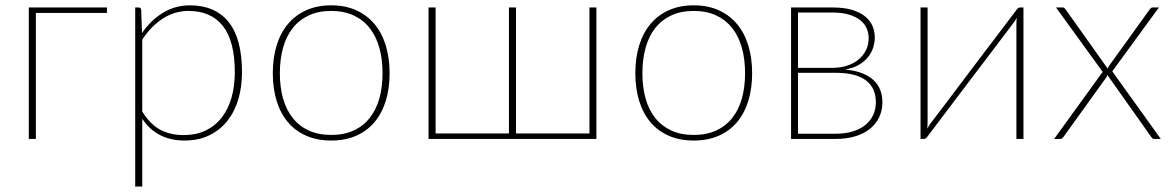

<svg xmlns="http://www.w3.org/2000/svg" viewBox="-20 -521 4400 720"><path d="M381 -472.5H114.5V0H88V-493H381Z M513.5 -102.5Q544 -54 581.5 -34.2Q619 -14.5 668 -14.5Q716.5 -14.5 752.5 -32.2Q788.5 -50 812.5 -81.5Q836.5 -113 848.5 -156Q860.5 -199 860.5 -249.5Q860.5 -367 816 -423.5Q771.5 -480 687 -480Q635 -480 590.8 -451.5Q546.5 -423 513.5 -372.5ZM512.5 -397Q545.5 -445.5 591.2 -473.2Q637 -501 692.5 -501Q786 -501 836.8 -439Q887.5 -377 887.5 -249.5Q887.5 -195.5 873.8 -149Q860 -102.5 832.8 -68Q805.5 -33.5 765.2 -13.8Q725 6 672 6Q568 6 513.5 -75.5V178.5H487V-493H499.5Q509 -493 509.5 -483Z M1222 -501Q1274.5 -501 1315.2 -482.8Q1356 -464.5 1384 -431.2Q1412 -398 1426.5 -351Q1441 -304 1441 -246.5Q1441 -189 1426.5 -142.2Q1412 -95.5 1384 -62.5Q1356 -29.5 1315.2 -11.8Q1274.5 6 1222 6Q1169.5 6 1128.8 -11.8Q1088 -29.5 1060 -62.5Q1032 -95.5 1017.5 -142.2Q1003 -189 1003 -246.5Q1003 -304 1017.5 -351Q1032 -398 1060 -431.2Q1088 -464.5 1128.8 -482.8Q1169.5 -501 1222 -501ZM1222 -15Q1270 -15 1306 -31.5Q1342 -48 1366.2 -78.5Q1390.5 -109 1402.5 -151.5Q1414.5 -194 1414.5 -246.5Q1414.5 -299 1402.5 -342Q1390.5 -385 1366.2 -415.8Q1342 -446.5 1306 -463.2Q1270 -480 1222 -480Q1174 -480 1138 -463.2Q1102 -446.5 1077.8 -415.8Q1053.5 -385 1041.5 -342Q1029.5 -299 1029.5 -246.5Q1029.5 -194 1041.5 -151.5Q1053.5 -109 1077.8 -78.5Q1102 -48 1138 -31.5Q1174 -15 1222 -15Z M2216.5 -493V0H1587V-493H1613.5V-20.5H1888.5V-493H1915V-20.5H2190.5V-493Z M2581.5 -501Q2634 -501 2674.8 -482.8Q2715.5 -464.5 2743.5 -431.2Q2771.5 -398 2786 -351Q2800.5 -304 2800.5 -246.5Q2800.5 -189 2786 -142.2Q2771.5 -95.5 2743.5 -62.5Q2715.5 -29.5 2674.8 -11.8Q2634 6 2581.5 6Q2529 6 2488.2 -11.8Q2447.5 -29.5 2419.5 -62.5Q2391.5 -95.5 2377 -142.2Q2362.5 -189 2362.5 -246.5Q2362.5 -304 2377 -351Q2391.5 -398 2419.5 -431.2Q2447.5 -464.5 2488.2 -482.8Q2529 -501 2581.5 -501ZM2581.5 -15Q2629.5 -15 2665.5 -31.5Q2701.5 -48 2725.8 -78.5Q2750 -109 2762 -151.5Q2774 -194 2774 -246.5Q2774 -299 2762 -342Q2750 -385 2725.8 -415.8Q2701.5 -446.5 2665.5 -463.2Q2629.5 -480 2581.5 -480Q2533.5 -480 2497.5 -463.2Q2461.5 -446.5 2437.2 -415.8Q2413 -385 2401 -342Q2389 -299 2389 -246.5Q2389 -194 2401 -151.5Q2413 -109 2437.2 -78.5Q2461.5 -48 2497.5 -31.5Q2533.5 -15 2581.5 -15Z M3113.5 -19.5Q3148.5 -19.5 3176.5 -27.8Q3204.5 -36 3224 -51.5Q3243.5 -67 3254 -88.8Q3264.5 -110.5 3264.5 -137.5Q3264.5 -162.5 3256 -183Q3247.5 -203.5 3229.2 -218Q3211 -232.5 3182.5 -240.2Q3154 -248 3114.5 -248H2972.5V-19.5ZM2972.5 -474V-266.5H3100.5Q3130.5 -266.5 3155.8 -274.5Q3181 -282.5 3199 -297.2Q3217 -312 3227.2 -332.5Q3237.5 -353 3237.5 -378Q3237.5 -396 3230.5 -413.2Q3223.5 -430.5 3207.5 -444Q3191.5 -457.5 3165.2 -465.8Q3139 -474 3101 -474ZM3102 -493Q3145.5 -493 3175.8 -483.8Q3206 -474.5 3224.8 -459Q3243.5 -443.5 3252 -423.2Q3260.5 -403 3260.5 -380.5Q3260.5 -364 3255.2 -345.2Q3250 -326.5 3237.2 -309.5Q3224.5 -292.5 3203 -279.2Q3181.5 -266 3149 -260Q3187 -257 3213.5 -246.2Q3240 -235.5 3256.8 -219.5Q3273.5 -203.5 3281.2 -182.8Q3289 -162 3289 -138Q3289 -106 3276.5 -80.5Q3264 -55 3241.2 -37Q3218.5 -19 3186 -9.5Q3153.5 0 3113.5 0H2946.5V-493Z M3818 -493V0H3791.5V-430.5Q3791.5 -442.5 3793 -454.5Q3790 -449 3787.2 -444.8Q3784.5 -440.5 3782 -437Q3781 -436 3766.8 -417Q3752.5 -398 3729.5 -367.5Q3706.5 -337 3677.2 -298.5Q3648 -260 3617.5 -220Q3546 -126 3456.5 -7Q3454.5 -4.5 3451.8 -2.2Q3449 0 3446 0H3432V-493H3458.5V-62.5Q3458.5 -50.5 3457 -38.5Q3460 -44 3462.8 -48.2Q3465.5 -52.5 3468 -56Q3468.5 -57 3483 -76Q3497.5 -95 3520.5 -125.2Q3543.5 -155.5 3572.5 -194.2Q3601.5 -233 3632 -273Q3703.5 -367 3793.5 -486Q3795.5 -488.5 3798.5 -490.8Q3801.5 -493 3804 -493Z M4333 0H4308Q4303 0 4300.5 -3.2Q4298 -6.5 4296 -9L4132.5 -240Q4131 -233.5 4127 -228.5L3969 -9Q3966.5 -6 3963.8 -3Q3961 0 3956.5 0H3933L4115 -251.5L3940 -493H3965Q3970 -493 3972.2 -490.2Q3974.5 -487.5 3976.5 -485L4134 -263.5Q4135 -266.5 4136.2 -269.5Q4137.5 -272.5 4140 -275.5L4290.5 -484.5Q4292.5 -487.5 4295.2 -490.2Q4298 -493 4302 -493H4326L4151 -253.5Z"/></svg>

Font: Lato 2
Style: Regular
Weight: 200
Designer: Lukasz Dziedzic with Adam Twardoch and Botio Nikoltchev
Foundry: tyPoland Lukasz Dziedzic
Version: Version 2.015; 2015-08-06; http://www.latofonts.com/